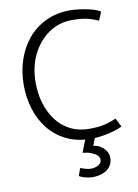

<svg xmlns="http://www.w3.org/2000/svg" viewBox="-98 -758 751 1044"><g transform="rotate(-10 277.0 -236.5)"><path d="M529 -657Q510 -670 479 -678Q448 -686 416 -690Q384 -694 363 -694Q290 -694 231 -666.5Q172 -639 130.5 -590Q89 -541 67 -476Q45 -411 45 -336Q45 -267 64.5 -204Q84 -141 123 -92Q162 -43 220.5 -14.5Q279 14 357 14Q386 14 418.5 9Q451 4 480.5 -4.5Q510 -13 529 -23L505 -71Q478 -59 443.5 -50Q409 -41 355 -41Q297 -41 251.5 -64Q206 -87 175 -128Q144 -169 127.5 -222.5Q111 -276 111 -337Q111 -425 144.5 -493Q178 -561 235.5 -600.5Q293 -640 364 -640Q400 -640 424.5 -636.5Q449 -633 469 -626.5Q489 -620 509 -611ZM296 81Q321 83 341 90.5Q361 98 373.5 109Q386 120 386 134Q386 153 367.5 163.5Q349 174 328 174Q312 174 295 169Q278 164 269 160L254 202Q267 210 288.5 215.5Q310 221 328 221Q358 221 383.5 211.5Q409 202 424.5 182Q440 162 440 132Q440 114 429.5 97Q419 80 401 68Q383 56 360 54L386 -13H333Z"/></g></svg>

Font: Catamaran Light
Style: Regular
Weight: 300
Designer: Pria Ravichandran
Version: Version 2.000